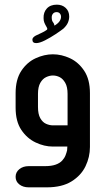

<svg xmlns="http://www.w3.org/2000/svg" viewBox="-20 -629 457 824"><path d="M135 -444Q119 -444 119 -459Q119 -468 133 -476Q148 -483 159.5 -488.5Q171 -494 175 -497Q179 -499 181 -501Q183 -503 183 -505Q183 -508 180 -513Q174 -523 170.5 -531.5Q167 -540 167 -551Q166 -576 181 -592.5Q196 -609 224 -609Q247 -609 262 -595Q277 -581 277 -558Q277 -545 271.5 -532Q266 -519 252 -506Q242 -498 219.5 -483Q197 -468 173.5 -456Q150 -444 135 -444ZM214 -519Q230 -529 236 -538.5Q242 -548 242 -557Q242 -565 237 -571Q232 -577 223 -577Q213 -577 207.5 -570.5Q202 -564 202 -555Q202 -540 207 -534.5Q212 -529 214 -519ZM269 0H207Q170 0 133 -17.5Q96 -35 71.5 -71.5Q47 -108 47 -167V-229Q47 -288 71.5 -325Q96 -362 133 -379Q170 -396 207 -396Q244 -396 280.5 -379Q317 -362 341.5 -325Q366 -288 366 -229V2Q366 45 347 84.5Q328 124 287 149.5Q246 175 181 175H103Q79 175 63 162.5Q47 150 47 130Q47 110 63 97Q79 84 103 84H173Q201 84 219 77.5Q237 71 247 60Q257 49 261.5 37Q266 25 268 16ZM270 -91V-226Q270 -256 260 -273.5Q250 -291 236 -298Q222 -305 207 -305Q193 -305 178 -298Q163 -291 153 -273.5Q143 -256 143 -226V-170Q143 -139 153 -121.5Q163 -104 178 -97.5Q193 -91 207 -91Z"/></svg>

Font: Beiruti SemiBold
Style: Regular
Weight: 600
Designer: Arlette Boutros
Foundry: Boutros
Version: Version 1.41